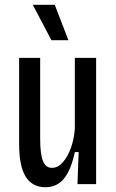

<svg xmlns="http://www.w3.org/2000/svg" viewBox="-20 -770 485 803"><path d="M170 13Q115 13 87.5 -31Q60 -75 60 -167V-528H148V-191Q148 -126 159.5 -97Q171 -68 197 -68Q222 -68 242.5 -91Q263 -114 276.5 -151.5Q290 -189 293 -232V-528H382V0H304L309 -134H293Q277 -59 247.5 -23Q218 13 170 13ZM195 -602 117 -750H209L266 -602Z"/></svg>

Font: Bricolage Grotesque 12pt Condensed
Style: Regular
Weight: 400
Width: 3
Designer: Mathieu Triay
Foundry: Atelier Triay
Version: Version 1.001; ttfautohint (v1.8.4.7-5d5b);gftools[0.9.33.de